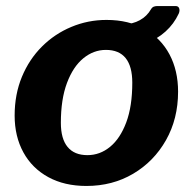

<svg xmlns="http://www.w3.org/2000/svg" viewBox="-20 -606 639 636"><path d="M266.3 10Q193.4 10 139.9 -19.3Q86.3 -48.6 57.4 -101.4Q28.5 -154.3 28.5 -223.1Q28.5 -293.4 52.6 -351.6Q76.8 -409.8 119 -451.8Q161.2 -493.9 216.4 -516.9Q271.6 -540 332.7 -540Q406.3 -540 459.5 -509.7Q512.8 -479.4 541.4 -425.9Q569.9 -372.4 569.9 -302.3Q569.9 -212.6 529.8 -141.7Q489.7 -70.9 421 -30.4Q352.4 10 266.3 10ZM269.6 -92.1Q311.2 -92.1 344.7 -119.7Q378.3 -147.3 398.3 -200.8Q418.2 -254.2 418.2 -332.1Q418.2 -386 396.3 -413.4Q374.4 -440.7 330.7 -440.7Q290.1 -440.7 256.1 -413Q222.1 -385.2 201.9 -331.3Q181.6 -277.3 181.6 -199Q181.6 -146.1 204 -119.1Q226.3 -92.1 269.6 -92.1ZM561.5 -586Q571 -586 573.6 -578.2Q576.2 -570.3 572 -560.8Q555.9 -526.4 528.2 -501.5Q500.6 -476.5 464.6 -463.7Q428.6 -450.8 387.2 -450.8L390.7 -526Q419.3 -526 443.1 -539.1Q466.9 -552.2 480.3 -575.6Q484.4 -582.4 490.1 -584.2Q495.8 -586 501 -586Z"/></svg>

Font: Libre Franklin Thin
Style: Italic
Weight: 100
Italic angle: -8°
Designer: Pablo Impallari, Rodrigo Fuenzalida, Nhung Nguyen
Foundry: Impallari Type
Version: Version 3.000